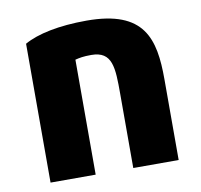

<svg xmlns="http://www.w3.org/2000/svg" viewBox="-67 -623 737 704"><g transform="rotate(-10 301.0 -271.0)"><path d="M543 10H374V-266C374 -364 373 -425 294 -425C264 -425 250 -422 234 -418V10H66V-507C115 -535 196 -552 299 -552C515 -552 543 -441 543 -291Z"/></g></svg>

Font: Repo ExtraBold
Style: Bold
Weight: 700
Designer: Stefan Peev
Foundry: Context Ltd
Version: Version 1.502